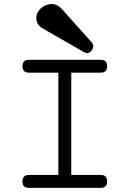

<svg xmlns="http://www.w3.org/2000/svg" viewBox="-20 -914 642 951"><path d="M123 -554.2Q91.3 -554.2 91.3 -585.9Q91.3 -617.7 123 -617.7H479Q510.7 -617.7 510.7 -585.9Q510.7 -554.2 479 -554.2H333V-47.4H479Q510.7 -47.4 510.7 -15.1Q510.7 16.6 479 16.6H123Q91.3 16.6 91.3 -15.1Q91.3 -47.4 123 -47.4H269V-554.2ZM284.7 -871.1 432.1 -706.5Q437 -701.2 439.5 -696.3Q441.9 -691.4 441.9 -685.5Q441.9 -678.2 439 -671.9Q436 -665.5 431.4 -660.9Q426.8 -656.2 421.6 -653.6Q416.5 -650.9 412.1 -650.9Q407.7 -650.9 403.3 -652.6Q398.9 -654.3 393.6 -657.2L193.4 -772Q159.7 -791 159.7 -824.7Q159.7 -838.4 166 -851.1Q172.4 -863.8 183.1 -873.3Q193.8 -882.8 207.8 -888.4Q221.7 -894 236.8 -894Q263.2 -894 284.7 -871.1Z"/></svg>

Font: Erica Type
Style: Regular
Weight: 400
Designer: Peter Wiegel
Foundry: Peter Wiegel
Version: Version 1.000 2010 initial release